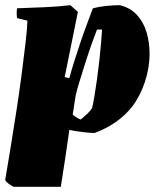

<svg xmlns="http://www.w3.org/2000/svg" viewBox="-24 -502 615 742"><path d="M29 220Q19 215 10 208.5Q1 202 -4 194Q5 142 16 74Q27 6 38.5 -67.5Q50 -141 59 -210Q68 -279 74.5 -334.5Q81 -390 82 -422L42 -432Q39 -452 42 -470Q93 -472 145 -474Q197 -476 248 -482L277 -456L226 -204L244 -200Q251 -227 262.5 -263.5Q274 -300 287 -338.5Q300 -377 313 -411.5Q326 -446 335 -470Q358 -476 386 -479Q414 -482 439 -482Q480 -472 505.5 -444Q531 -416 542.5 -377Q554 -338 554 -294Q554 -239 535.5 -184Q517 -129 486 -89Q459 -55 422 -29.5Q385 -4 341 12Q327 12 296.5 8.5Q266 5 244 0Q237 50 228 110Q219 170 211 220ZM288 -40Q300 -50 312.5 -61.5Q325 -73 332 -85Q336 -101 341 -130.5Q346 -160 351 -196.5Q356 -233 360 -269Q364 -305 366.5 -335Q369 -365 370 -381V-388H351Q344 -370 332 -337Q320 -304 307.5 -264.5Q295 -225 284 -189.5Q273 -154 268 -131L257 -59Q274 -45 288 -40Z"/></svg>

Font: Labrada Black
Style: Italic
Weight: 900
Italic angle: -7°
Designer: Mercedes Jáuregui
Foundry: Omnibus-Type Team
Version: Version 1.000; ttfautohint (v1.8.4.7-5d5b)